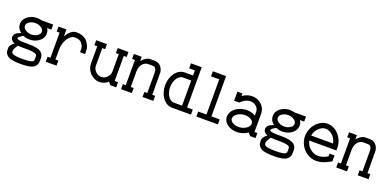

<svg xmlns="http://www.w3.org/2000/svg" viewBox="-1 -1664 5648 2784"><g transform="rotate(20 2822.5 -272.0)"><path d="M290.5 77.6Q424.8 77.6 450.2 52.2Q458 45.9 460 34.9Q461.9 23.9 461.9 0Q461.9 -23.4 460 -34.7Q458 -45.9 450.2 -51.8Q424.3 -77.6 290.5 -77.6H235.4Q196.8 -77.6 166 -81.5Q166 -80.6 164.1 -79.6Q139.2 -49.8 124 -13.2Q117.2 2.9 117.2 21.5Q117.2 42.5 132.3 52.7Q158.7 77.6 290.5 77.6ZM290.5 -299.8Q346.7 -299.8 389.2 -331.5Q420.4 -355 420.4 -388.2Q420.4 -421.4 389.2 -444.3Q346.7 -476.1 290.5 -476.1Q234.4 -476.1 191.9 -444.3Q160.6 -421.4 160.6 -388.2Q160.6 -355 191.9 -331.5Q234.4 -299.8 290.5 -299.8ZM290.5 155.3Q130.9 155.3 84 113.3Q64 97.2 54.9 80.1Q45.9 63 43.7 43.7Q41.5 24.4 41.5 2Q41.5 -14.2 48.3 -28.3Q66.9 -65.9 109.9 -93.8Q80.6 -104.5 65.7 -119.1Q50.8 -133.8 46.1 -148.9Q41.5 -164.1 41.5 -174.8Q41.5 -183.6 46.9 -198.2Q56.6 -224.1 85.4 -242.7Q99.1 -251 137.2 -266.1L146.5 -270Q83 -314.9 83 -388.2Q83 -433.6 111.1 -471.2Q139.2 -508.8 186.3 -531.2Q233.4 -553.7 290.5 -553.7Q329.1 -553.7 363.3 -543.5H539.6V-465.8H474.1Q498 -430.2 498 -388.2Q498 -342.3 470 -304.7Q441.9 -267.1 394.8 -244.6Q347.7 -222.2 290.5 -222.2Q236.8 -222.2 191.4 -242.2Q118.7 -202.6 118.7 -181.6Q118.7 -177.2 127.9 -170.9Q151.9 -155.3 235.4 -155.3H290.5Q371.1 -155.3 421.4 -145Q530.8 -122.6 538.1 -37.6Q539.6 -17.6 539.6 0Q539.6 18.1 537.8 37.8Q536.1 57.6 527.3 76.9Q518.6 96.2 498.5 112.8Q471.7 134.8 421.4 145Q371.1 155.3 290.5 155.3Z M788.6 0H622.6V-77.6H667V-465.3H622.6V-543H744.1V-434.1Q811.5 -553.7 896 -553.7Q1035.6 -553.7 1090.8 -451.2Q1112.3 -415 1117.2 -387.7Q1120.6 -365.7 1120.6 -331.5V-299.8H1043.5Q1043.5 -369.6 1037.6 -385.7Q1033.7 -396.5 1023.9 -412.1Q1017.1 -425.3 1004.4 -439.9Q973.1 -476.1 896 -476.1Q861.3 -476.1 826.4 -443.4Q791.5 -410.6 767.8 -355.5Q744.1 -300.3 744.1 -232.4V-77.6H788.6Z M1657.2 -80.1H1709V0H1618.7L1584 -41Q1523.4 10.3 1452.6 10.3Q1375 10.3 1310.1 -51.3Q1248 -116.7 1248 -199.7V-465.8H1203.6V-543.5H1369.6V-465.8H1325.2V-199.7Q1325.2 -147 1363.5 -107.2Q1401.9 -67.4 1452.6 -67.4Q1503.4 -67.4 1541.7 -107.2Q1580.1 -147 1580.1 -199.7V-465.8H1535.6V-543.5H1701.7V-465.8H1657.2Z M2282.7 0H2116.7V-77.6H2161.1V-379.4Q2161.1 -405.3 2157.2 -426Q2153.3 -446.8 2138.2 -462.9Q2133.3 -468.3 2127.9 -471.2Q2117.7 -476.1 2077.1 -476.1H2033.7Q1999 -476.1 1970.2 -456.8Q1941.4 -437.5 1923.8 -400.4Q1906.2 -363.3 1906.2 -311V-77.6H1950.7V0H1784.7V-77.6H1829.1V-465.8H1784.7V-543.5H1906.2V-478Q1970.7 -553.7 2033.7 -553.7H2087.9Q2122.1 -553.7 2146.2 -547.1Q2170.4 -540.5 2192.9 -518.1Q2232.4 -476.6 2236.8 -420.4Q2238.3 -396.5 2238.3 -77.6H2282.7Z M2697.8 -77.6V-465.8H2570.3Q2536.1 -465.8 2507.1 -439.2Q2478 -412.6 2460.7 -368.4Q2443.4 -324.2 2443.4 -271.5Q2443.4 -219.2 2460.7 -175Q2478 -130.9 2507.1 -104.2Q2536.1 -77.6 2570.3 -77.6ZM2775.4 -77.6H2863.8V0H2570.3Q2484.9 0 2421.4 -84.5Q2365.7 -166.5 2365.7 -271.5Q2365.7 -377 2421.4 -459Q2484.9 -543.5 2570.3 -543.5H2697.8V-621.1H2609.4V-698.7H2775.4Z M3151.4 -77.6H3278.8V0H2946.8V-77.6H3074.2V-621.1H2946.8V-698.7H3151.4Z M3571.3 -67.4Q3582.5 -67.4 3594.2 -68.4Q3661.6 -76.7 3705.6 -115.7Q3736.8 -144.5 3736.8 -178.7V-182.1Q3733.4 -213.9 3703.1 -233.4Q3662.1 -261.7 3605 -261.7Q3593.3 -261.7 3581.5 -260.3Q3514.2 -252.4 3470.7 -212.9Q3460 -204.1 3449.2 -186.5Q3439.5 -170.9 3439.5 -150.9V-147Q3442.9 -116.2 3472.7 -95.2Q3514.2 -67.4 3571.3 -67.4ZM3571.3 10.3Q3487.8 10.3 3428.7 -31.7Q3369.6 -73.7 3361.8 -140.6V-148.4Q3361.8 -217.3 3419.7 -271.2Q3477.5 -325.2 3573.2 -337.4Q3589.4 -338.9 3605 -338.9Q3682.1 -337.9 3738.3 -303.2V-359.9Q3738.3 -408.2 3700.9 -442.4Q3663.6 -476.6 3610.8 -476.6Q3535.2 -476.6 3460.4 -403.3H3382.8V-543.5H3460.4V-503.9Q3530.8 -554.2 3610.8 -554.2Q3667 -554.2 3713.6 -528.1Q3760.3 -502 3787.8 -458Q3815.4 -414.1 3815.4 -359.9V-77.6H3859.9V0H3776.9L3738.3 -42.5Q3682.1 -1 3602.5 8.8Q3586.4 10.3 3571.3 10.3Z M4191.9 77.6Q4326.2 77.6 4351.6 52.2Q4359.4 45.9 4361.3 34.9Q4363.3 23.9 4363.3 0Q4363.3 -23.4 4361.3 -34.7Q4359.4 -45.9 4351.6 -51.8Q4325.7 -77.6 4191.9 -77.6H4136.7Q4098.1 -77.6 4067.4 -81.5Q4067.4 -80.6 4065.4 -79.6Q4040.5 -49.8 4025.4 -13.2Q4018.6 2.9 4018.6 21.5Q4018.6 42.5 4033.7 52.7Q4060.1 77.6 4191.9 77.6ZM4191.9 -299.8Q4248 -299.8 4290.5 -331.5Q4321.8 -355 4321.8 -388.2Q4321.8 -421.4 4290.5 -444.3Q4248 -476.1 4191.9 -476.1Q4135.7 -476.1 4093.3 -444.3Q4062 -421.4 4062 -388.2Q4062 -355 4093.3 -331.5Q4135.7 -299.8 4191.9 -299.8ZM4191.9 155.3Q4032.2 155.3 3985.4 113.3Q3965.3 97.2 3956.3 80.1Q3947.3 63 3945.1 43.7Q3942.9 24.4 3942.9 2Q3942.9 -14.2 3949.7 -28.3Q3968.3 -65.9 4011.2 -93.8Q3981.9 -104.5 3967 -119.1Q3952.1 -133.8 3947.5 -148.9Q3942.9 -164.1 3942.9 -174.8Q3942.9 -183.6 3948.2 -198.2Q3958 -224.1 3986.8 -242.7Q4000.5 -251 4038.6 -266.1L4047.9 -270Q3984.4 -314.9 3984.4 -388.2Q3984.4 -433.6 4012.5 -471.2Q4040.5 -508.8 4087.6 -531.2Q4134.8 -553.7 4191.9 -553.7Q4230.5 -553.7 4264.6 -543.5H4440.9V-465.8H4375.5Q4399.4 -430.2 4399.4 -388.2Q4399.4 -342.3 4371.3 -304.7Q4343.3 -267.1 4296.1 -244.6Q4249 -222.2 4191.9 -222.2Q4138.2 -222.2 4092.8 -242.2Q4020 -202.6 4020 -181.6Q4020 -177.2 4029.3 -170.9Q4053.2 -155.3 4136.7 -155.3H4191.9Q4272.5 -155.3 4322.8 -145Q4432.1 -122.6 4439.5 -37.6Q4440.9 -17.6 4440.9 0Q4440.9 18.1 4439.2 37.8Q4437.5 57.6 4428.7 76.9Q4419.9 96.2 4399.9 112.8Q4373 134.8 4322.8 145Q4272.5 155.3 4191.9 155.3Z M4941.4 -311Q4931.2 -372.1 4889.2 -418.9Q4833.5 -476.6 4772.9 -476.6Q4712.4 -476.6 4656.7 -418.9Q4614.7 -372.1 4604.5 -311ZM4793.9 10.3Q4743.7 10.3 4695.1 -11Q4646.5 -32.2 4607.4 -71.3Q4566.9 -112.3 4545.4 -164.8Q4523.9 -217.3 4523.9 -272Q4523.9 -326.2 4543.5 -378.2Q4563 -430.2 4599.6 -470.7Q4636.2 -511.2 4681.2 -532.7Q4726.1 -554.2 4772.9 -554.2Q4819.8 -554.2 4864.7 -532.7Q4909.7 -511.2 4946.3 -471.2Q5022 -384.3 5022 -275.4V-232.9H4604.5Q4620.6 -159.2 4676.8 -113.3Q4732.9 -67.4 4793.9 -67.4Q4875.5 -67.4 4944.3 -114.3V-155.3H5022V-63L4944.3 -24.4Q4874 10.3 4793.9 10.3Z M5603 0H5437V-77.6H5481.4V-379.4Q5481.4 -405.3 5477.5 -426Q5473.6 -446.8 5458.5 -462.9Q5453.6 -468.3 5448.2 -471.2Q5438 -476.1 5397.5 -476.1H5354Q5319.3 -476.1 5290.5 -456.8Q5261.7 -437.5 5244.1 -400.4Q5226.6 -363.3 5226.6 -311V-77.6H5271V0H5105V-77.6H5149.4V-465.8H5105V-543.5H5226.6V-478Q5291 -553.7 5354 -553.7H5408.2Q5442.4 -553.7 5466.6 -547.1Q5490.7 -540.5 5513.2 -518.1Q5552.7 -476.6 5557.1 -420.4Q5558.6 -396.5 5558.6 -77.6H5603Z"/></g></svg>

Font: Turpis
Style: Regular
Weight: 400
Designer: GGBotNet
Foundry: f0n7
Version: 1.00